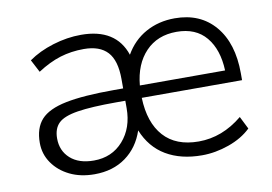

<svg xmlns="http://www.w3.org/2000/svg" viewBox="-60 -588 979 690"><g transform="rotate(-10 429.5 -243.0)"><path d="M234 8Q183 8 144 -11Q105 -30 82 -63Q59 -96 59 -137Q59 -191 86.5 -221.5Q114 -252 178.5 -265Q243 -278 353 -278H388V-312Q388 -380 359.5 -411Q331 -442 273 -442Q227 -442 186.5 -429.5Q146 -417 103 -389L79 -435Q117 -462 169 -478Q221 -494 272 -494Q399 -494 433 -393Q461 -442 508 -468Q555 -494 614 -494Q707 -494 760.5 -431Q814 -368 814 -258V-233H448Q451 -142 495.5 -92.5Q540 -43 623 -43Q709 -43 783 -104L806 -58Q774 -27 724.5 -9.5Q675 8 626 8Q549 8 495 -24Q441 -56 415 -120Q395 -60 348 -26Q301 8 234 8ZM612 -445Q542 -445 499 -400Q456 -355 449 -278H760Q757 -355 719.5 -400Q682 -445 612 -445ZM240 -41Q306 -41 347 -87.5Q388 -134 388 -206V-233H354Q264 -233 213.5 -225Q163 -217 143 -197.5Q123 -178 123 -142Q123 -97 154 -69Q185 -41 240 -41Z"/></g></svg>

Font: Nunito Sans Light
Style: Regular
Weight: 300
Designer: Vernon Adams
Foundry: Vernon Adams
Version: Version 3.101; ttfautohint (v1.8.4.7-5d5b);gftools[0.9.27]